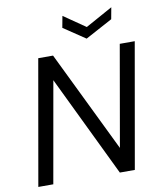

<svg xmlns="http://www.w3.org/2000/svg" viewBox="-97 -984 888 1060"><g transform="rotate(-10 347.5 -453.5)"><path d="M31 0 154 -700H237L512 -134L611 -700H695L572 0H488L215 -566L115 0ZM600 -907 588 -842 436 -760 314 -842 326 -907 448 -823Z"/></g></svg>

Font: DM Sans 18pt
Style: Italic
Weight: 400
Italic angle: -10°
Designer: Colophon Foundry, Jonny Pinhorn
Foundry: Colophon Foundry
Version: Version 4.004;gftools[0.9.30]